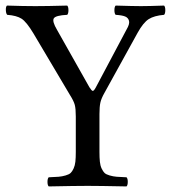

<svg xmlns="http://www.w3.org/2000/svg" viewBox="-20 -667 615 689"><path d="M336.9 -122.1Q336.9 -100.6 338.4 -86.7Q339.8 -72.8 344.7 -62.3Q349.6 -51.8 355.2 -46.4Q360.8 -41 373.5 -37.4Q386.2 -33.7 398.7 -32.7Q411.1 -31.7 434.1 -30.8Q438.5 -26.4 438.5 -14.4Q438.5 -2.4 434.1 2Q334.5 0 294.9 0Q252.4 0 154.8 2Q150.4 -2.4 150.4 -14.4Q150.4 -26.4 154.8 -30.8Q177.7 -31.7 190.2 -32.7Q202.6 -33.7 215.3 -37.4Q228 -41 233.6 -46.4Q239.3 -51.8 244.1 -62.3Q249 -72.8 250.5 -86.7Q252 -100.6 252 -122.1V-249Q252 -276.9 248.3 -290.8Q244.6 -304.7 231 -326.2L100.1 -546.9Q75.2 -588.4 57.4 -599.9Q39.6 -611.3 5.9 -613.8Q1.5 -618.2 1 -630.4Q0.5 -642.6 4.9 -647Q64.5 -645 106.9 -645Q148.9 -645 221.2 -647Q225.6 -642.6 225.6 -630.4Q225.6 -618.2 221.2 -613.8Q179.7 -611.8 173.1 -601.1Q166.5 -590.3 185.1 -559.1L300.8 -354Q309.1 -340.8 313 -340.8Q316.9 -340.8 323.2 -352.1L434.1 -561Q445.8 -580.6 443.1 -591.8Q440.4 -603 429.4 -607.7Q418.5 -612.3 395 -613.8Q390.6 -618.2 390.6 -630.4Q390.6 -642.6 395 -647Q459.5 -645 485.8 -645Q513.2 -645 568.8 -647Q573.2 -642.6 573.2 -630.4Q573.2 -618.2 568.8 -613.8Q533.2 -610.8 513.7 -598.4Q494.1 -585.9 474.1 -549.8L355 -334Q343.3 -313.5 340.1 -298.3Q336.9 -283.2 336.9 -257.8Z"/></svg>

Font: Common Serif
Style: Regular
Weight: 400
Designer: Philipp H. Poll, Khaled Hosny
Foundry: Stefan Peev, Context Ltd.
Version: Version 1.026